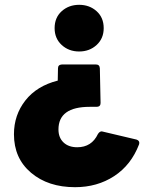

<svg xmlns="http://www.w3.org/2000/svg" viewBox="-20 -551 614 798"><path d="M292 227Q180 227 109 167Q38 107 38 7Q38 -73 85.5 -133.5Q133 -194 220 -216L221 -267Q221 -282 237 -283H379Q394 -283 395 -267L398 -123Q398 -108 383 -107H353Q223 -107 223 -13Q223 21 244 41Q265 61 301 61Q361 61 387 6Q394 -5 403 -5L547 29Q559 33 559 43L558 49Q525 135 454.5 181Q384 227 292 227ZM309 -337Q266 -337 236.5 -364Q207 -391 207 -434Q207 -478 236.5 -504.5Q266 -531 309 -531Q352 -531 381.5 -504.5Q411 -478 411 -434Q411 -391 381.5 -364Q352 -337 309 -337Z"/></svg>

Font: YamahaIndonesia935. App XBold
Style: Regular
Weight: 800
Designer: Dalton Maag Ltd
Foundry: Dalton Maag Ltd
Version: Version 1.002; January 01, 2024; Regular/Italic